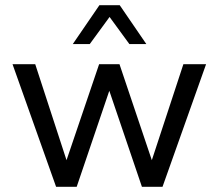

<svg xmlns="http://www.w3.org/2000/svg" viewBox="-20 -716 839 736"><path d="M195 0 28 -470H115L235 -102L360 -470H438L562 -102L683 -470H770L603 0H524L399 -368L274 0ZM259 -547 361 -696H439L541 -547H476L400 -651L324 -547Z"/></svg>

Font: Gantari
Style: Regular
Weight: 400
Designer: Anugrah Pasau
Foundry: Lafontype
Version: Version 1.000; ttfautohint (v1.8.3)